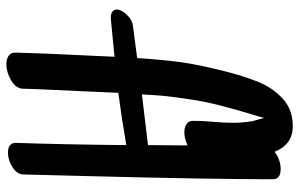

<svg xmlns="http://www.w3.org/2000/svg" viewBox="-188 -774 938 602"><g transform="rotate(90 281.0 -473.0)"><path d="M10 -370Q10 -385 26.5 -402Q43 -419 62 -421L162 -434Q168 -524 176 -578Q184 -632 205 -715Q220 -773 238 -816.5Q256 -860 290 -891Q324 -922 376 -922Q433 -922 456 -865Q467 -874 481.5 -879Q496 -884 510 -884Q542 -884 542 -859Q542 -664 532 -272L527 -76Q526 -57 504 -43Q482 -29 459 -29Q427 -29 428 -55Q433 -201 435 -400Q348 -385 271 -375L266 -261Q258 -94 258 -74Q257 -54 232 -39Q207 -24 181 -24Q165 -24 155 -31Q145 -38 145 -52Q147 -141 158 -363L44 -352Q27 -350 18.5 -355Q10 -360 10 -370ZM435 -468 436 -592Q414 -582 395 -582Q380 -582 369.5 -588.5Q359 -595 359 -608Q359 -630 360 -646Q361 -662 362 -673Q365 -705 365 -737Q365 -763 360 -795Q358 -803 355 -813Q352 -823 351 -828L350 -832Q323 -743 310 -692Q297 -641 289 -582Q283 -543 280.5 -515.5Q278 -488 276 -449Z"/></g></svg>

Font: Sedgwick Ave
Style: Regular
Weight: 400
Designer: Kevin Burke, Pedro Vergani
Foundry: Google, Inc.
Version: Version 1.000